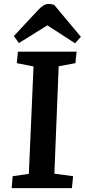

<svg xmlns="http://www.w3.org/2000/svg" viewBox="-20 -965 435 985"><path d="M152 -624 66 -641 72 -700H373L367 -641L281 -625L259 -74L355 -61L349 0H40L45 -61L128 -73ZM395 -776 365 -743 223 -835 77 -744 51 -780 176 -914Q205 -945 228 -945Q237 -945 244 -943.5Q251 -942 258 -940Z"/></svg>

Font: Literata 12pt SemiBold
Style: Italic
Weight: 600
Italic angle: -2°
Designer: Latin by Veronika Burian and Jose Scaglione. Greek by Irene Vlachou. Cyrillic by Vera Evstafieva
Foundry: TypeTogether
Version: Version 3.002